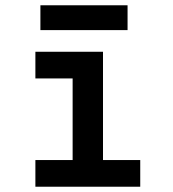

<svg xmlns="http://www.w3.org/2000/svg" viewBox="-20 -707 656 727"><path d="M255 0V-511H370V0ZM114 0V-101H511V0ZM114 -410V-511H330V-410ZM133 -593V-687H463V-593Z"/></svg>

Font: Overpass Mono
Style: Bold
Weight: 700
Monospace: yes
Designer: Delve Withrington, Dave Bailey
Foundry: Delve Fonts LLC
Version: Version 4.000